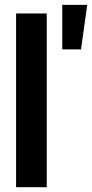

<svg xmlns="http://www.w3.org/2000/svg" viewBox="-20 -784 385 804"><path d="M175.8 -727.5V0H47.4V-727.5ZM240.7 -577.1V-763.7H345.2L319.3 -577.1Z"/></svg>

Font: Inter Tight SemiBold
Style: Regular
Weight: 600
Designer: Rasmus Andersson
Foundry: rsms
Version: Version 3.004; ttfautohint (v1.8.4.7-5d5b)